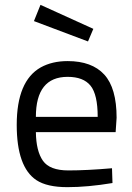

<svg xmlns="http://www.w3.org/2000/svg" viewBox="-20 -762 545 792"><path d="M444 -7Q342 10 258 10Q174 10 130 -19Q49 -73 49 -247Q49 -428 148 -484Q195 -510 259 -510Q359 -510 410 -454.5Q461 -399 461 -276L457 -217H128Q129 -139 157 -99Q185 -59 262 -59Q339 -59 442 -68ZM128 -280H383Q383 -372 353.5 -408.5Q324 -445 259 -445Q128 -445 128 -280ZM343 -591 120 -675 147 -742 365 -643Z"/></svg>

Font: Cairo-CLs
Style: CLs-Regular
Weight: 400
Version: Version 3.130;gftools[0.9.24]